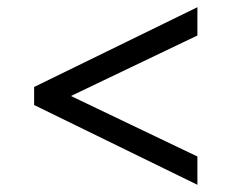

<svg xmlns="http://www.w3.org/2000/svg" viewBox="-20 -618 640 530"><path d="M524.9 -107.9 74.2 -328.1V-377.9L524.9 -598.1V-520L175.8 -353L524.9 -186Z"/></svg>

Font: Droid Sans Mono
Style: Regular
Weight: 400
Monospace: yes
Foundry: Ascender Corporation
Version: Version 1.00 build 112